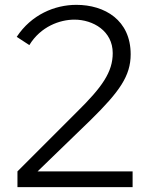

<svg xmlns="http://www.w3.org/2000/svg" viewBox="-20 -772 629 792"><path d="M52 0H527V-65H135L354 -277C473 -394 519 -459 519 -548C519 -689 412 -752 295 -752C205 -752 109 -711 49 -620L101 -586C148 -663 227 -691 287 -691C364 -691 445 -644 445 -553C445 -475 402 -413 295 -308L52 -65Z"/></svg>

Font: 18Franklin Light
Style: Regular
Weight: 300
Designer: Pablo Impallari, Rodrigo Fuenzalida (Modified by Dan O. Williams)
Version: Version 0.025;PS 000.025;hotconv 1.0.88;makeotf.lib2.5.64775